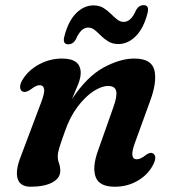

<svg xmlns="http://www.w3.org/2000/svg" viewBox="-20 -696 658 728"><path d="M64.5 -349.5Q56.5 -354.5 56.2 -366.2Q56 -378 65 -393Q87 -429.5 128 -451.8Q169 -474 215.5 -474Q286 -474 286 -419.5Q286 -401 276.5 -377Q267 -353 253 -320.5Q309.5 -405.5 372.5 -439.8Q435.5 -474 489 -474Q555 -474 565.5 -429.5Q576 -385 549 -312.5L492 -155.5Q479.5 -121.5 482 -106.8Q484.5 -92 498.5 -92Q512.5 -92 532 -107.5Q549.5 -121 560.5 -114Q577.5 -103 560 -70Q540.5 -33 501.8 -10.5Q463 12 415 12Q356.5 12 342.8 -24.8Q329 -61.5 351.5 -124.5L409.5 -288.5Q425 -331.5 420.5 -350.8Q416 -370 390 -370Q365 -370 334 -349.8Q303 -329.5 274 -291Q245 -252.5 226 -197.5Q211 -156 205 -136.2Q199 -116.5 199 -103.5Q199 -89.5 203.8 -76.8Q208.5 -64 208.5 -48Q208.5 -20.5 178.2 -4.2Q148 12 96 12Q56 12 46.8 -18.8Q37.5 -49.5 59.5 -104.5L135 -305Q150 -343.5 147.2 -358.2Q144.5 -373 130 -373Q117 -373 96 -356.5Q76.5 -343 64.5 -349.5ZM429 -529Q407 -529 391.2 -538.5Q375.5 -548 363.2 -560.2Q351 -572.5 339.5 -582Q328 -591.5 314.5 -591.5Q286.5 -591.5 267.5 -546.5Q257 -528 239 -528Q215.5 -528 224.5 -560Q239.5 -617 269 -646.2Q298.5 -675.5 334.5 -675.5Q356.5 -675.5 372 -666Q387.5 -656.5 399.8 -644.2Q412 -632 423.8 -622.5Q435.5 -613 449 -613Q477.5 -613 496 -658Q506.5 -676.5 525 -676.5Q547.5 -676.5 539 -644.5Q524 -587.5 494.2 -558.2Q464.5 -529 429 -529Z"/></svg>

Font: Fraunces 9pt Soft SemiBold
Style: Italic
Weight: 600
Italic angle: -16°
Version: Version 1.000;[b76b70a41]